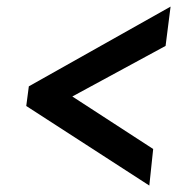

<svg xmlns="http://www.w3.org/2000/svg" viewBox="-20 -618 600 596"><path d="M69.5 -350 509.5 -597.5 494 -475.5 204.5 -318.5 455.5 -155.5 443.5 -42 61.5 -289Z"/></svg>

Font: Merriweather 24pt SemiCondensed Black
Style: Italic
Weight: 900
Width: 4
Italic angle: -7.8°
Designer: Eben Sorkin
Foundry: Eben Sorkin
Version: Version 2.101